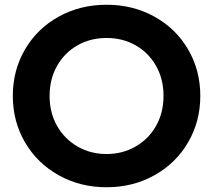

<svg xmlns="http://www.w3.org/2000/svg" viewBox="-20 -777 898 809"><path d="M34 -373Q34 -481 85.5 -569Q137 -657 227.5 -707Q318 -757 429 -757Q540 -757 630.5 -707Q721 -657 772.5 -569Q824 -481 824 -373Q824 -265 772.5 -177Q721 -89 630.5 -38.5Q540 12 429 12Q318 12 227.5 -38.5Q137 -89 85.5 -177Q34 -265 34 -373ZM429 -128Q496 -128 551 -159.5Q606 -191 637.5 -246.5Q669 -302 669 -373Q669 -444 637.5 -499.5Q606 -555 551.5 -586Q497 -617 429 -617Q361 -617 306.5 -586Q252 -555 220.5 -499.5Q189 -444 189 -373Q189 -302 220.5 -246.5Q252 -191 307 -159.5Q362 -128 429 -128Z"/></svg>

Font: BLUETTI 2.0
Style: Bold
Weight: 700
Designer: Stijn de Vries
Foundry: tokotype
Version: Version 2.005;October 31, 2023;FontCreator 14.0.0.2814 64-bi